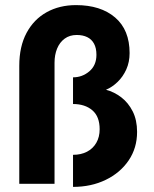

<svg xmlns="http://www.w3.org/2000/svg" viewBox="-20 -720 602 752"><path d="M266 -113.6Q297.4 -113.6 320.8 -125.8Q344.2 -138 357.2 -160.6Q370.3 -183.2 370.3 -213.9Q370.3 -263.6 341.6 -288.1Q312.9 -312.6 266 -312.6V-417.1Q302.3 -417.1 330 -440.7Q357.7 -464.3 357.7 -505.3Q357.7 -531.9 348.2 -549.1Q338.8 -566.3 321.6 -574.6Q304.4 -583 280.4 -583Q252.8 -583 233.2 -568.6Q213.6 -554.1 203.6 -529.6Q193.6 -505.1 193.6 -474.4V0H55.5V-462.1Q55.5 -537.9 84 -591.1Q112.6 -644.4 162.8 -672.2Q212.9 -700 277.9 -700Q374.1 -700 430.9 -651.5Q487.6 -602.9 487.6 -512Q487.6 -477.2 474.8 -448.4Q461.9 -419.6 440.6 -399.1Q419.4 -378.6 395.1 -368.4Q427.1 -360.1 454.9 -338.9Q482.7 -317.6 499.8 -283.7Q516.9 -249.8 516.9 -203.3Q516.9 -140.3 483.9 -91.7Q450.9 -43.1 394.1 -15.6Q337.4 12 266 12Z"/></svg>

Font: League Spartan Extralight
Style: Regular
Weight: 200
Foundry: The League of Moveable Type
Version: Version 2.300; ttfautohint (v1.8.3)